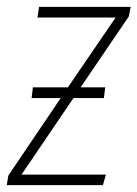

<svg xmlns="http://www.w3.org/2000/svg" viewBox="-33 -540 401 560"><path d="M348.1 -520 342.8 -492.2 202.1 -285.2H273.9L270 -253.9H181.2L29.8 -30.8H275.9L267.1 0H-13.2L-8.8 -27.8L144 -253.9H59.1L63 -285.2H165L304.2 -488.8H76.2L81.1 -520Z"/></svg>

Font: Fira Sans Compressed UltraLight
Style: Italic
Weight: 200
Width: 3
Italic angle: -8°
Designer: Carrois Corporate & Edenspiekermann AG
Foundry: Carrois Corporate GbR & Edenspiekermann AG
Version: Version 4.203;PS 004.203;hotconv 1.0.88;makeotf.lib2.5.64775